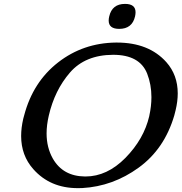

<svg xmlns="http://www.w3.org/2000/svg" viewBox="-20 -933 927 980"><path d="M618.2 -913.1Q671.9 -913.1 671.9 -870.6Q671.9 -861.3 669.4 -849.6Q654.8 -785.6 588.4 -785.6Q534.7 -785.6 534.7 -828.1Q534.7 -837.9 537.6 -849.6Q552.2 -913.1 618.2 -913.1ZM571.8 -715.8H576.7Q739.7 -715.8 829.1 -615.7Q887.2 -550.3 887.2 -456.1Q887.2 -416 876.5 -371.1Q873.5 -357.4 869.6 -343.8Q819.3 -172.4 687.5 -77.1Q556.2 18.1 399.9 26.9Q388.7 27.3 377 27.3Q235.8 27.3 149.9 -69.8Q87.9 -139.6 87.9 -238.8Q87.9 -280.3 98.6 -326.7Q100.6 -335.4 103.5 -344.7Q148.4 -514.6 276.4 -614.3Q404.3 -713.9 571.8 -715.8ZM557.6 -653.3Q415 -652.8 336.9 -562.5Q258.8 -472.2 229 -342.8Q217.8 -294.4 217.8 -252Q217.8 -179.7 250 -123Q301.8 -33.2 414.1 -32.2H416.5Q526.4 -32.2 620.1 -127Q714.4 -223.1 741.7 -339.8L742.2 -342.8Q752.9 -391.6 752.9 -437Q752.9 -501.5 731 -557.6Q692.9 -653.3 557.6 -653.3Z"/></svg>

Font: Caudex
Style: Bold
Weight: 700
Italic angle: -13°
Version: Version 1.04